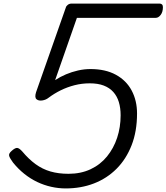

<svg xmlns="http://www.w3.org/2000/svg" viewBox="-20 -1037 933 1076"><path d="M348 19Q308 19 267.5 10Q227 1 189 -17Q151 -35 116.5 -62.5Q82 -90 53 -126Q36 -149 31.5 -162.5Q27 -176 46 -192Q65 -209 76.5 -208Q88 -207 105 -188Q141 -145 179.5 -117Q218 -89 263 -76Q308 -63 364 -63Q433 -63 487.5 -88.5Q542 -114 579.5 -160Q617 -206 636.5 -265Q656 -324 656 -391Q656 -432 646 -465Q636 -498 615 -521.5Q594 -545 561.5 -557.5Q529 -570 483 -570Q439 -570 398 -559.5Q357 -549 320.5 -531Q284 -513 252 -489Q237 -477 216.5 -474Q196 -471 184.5 -481Q173 -491 182 -520L349 -995Q351 -1003 360 -1010Q369 -1017 382 -1017H874Q883 -1017 888 -1012Q893 -1007 893 -997Q893 -970 880.5 -953.5Q868 -937 853 -937H411L289 -588Q318 -607 350 -620.5Q382 -634 417 -642Q452 -650 487 -650Q571 -650 629.5 -618Q688 -586 718 -529.5Q748 -473 748 -401Q748 -301 717.5 -223Q687 -145 633 -91Q579 -37 506.5 -9Q434 19 348 19Z"/></svg>

Font: Playwrite CO
Style: Regular
Weight: 400
Designer: Veronika Burian, José Scaglione
Foundry: TypeTogether
Version: Version 1.000